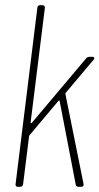

<svg xmlns="http://www.w3.org/2000/svg" viewBox="-20 -720 383 740"><path d="M48 0H58C64 0 68 -4 69 -10L92 -194C92 -196 93 -198 94 -199L205 -331C207 -333 210 -334 210 -330L272 -8C273 -3 277 0 282 0H293C300 0 303 -4 302 -11L232 -358C231 -360 233 -361 234 -363L340 -489C346 -495 344 -501 336 -501H325C321 -501 316 -500 312 -495L103 -247C101 -244 98 -245 98 -248L153 -690C153 -696 150 -700 144 -700H134C129 -700 124 -696 124 -690L40 -10C39 -4 43 0 48 0Z"/></svg>

Font: Barlow Condensed Thin
Style: Italic
Weight: 250
Width: 3
Italic angle: -7°
Designer: Jeremy Tribby
Foundry: Tribby Type
Version: Version 1.422;hotconv 1.0.109;makeotfexe 2.5.65596